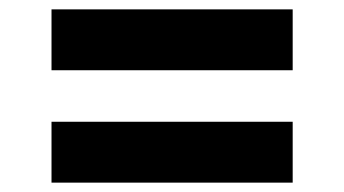

<svg xmlns="http://www.w3.org/2000/svg" viewBox="-20 -610 735 410"><path d="M605 -460H90V-590H605ZM605 -220H90V-350H605Z"/></svg>

Font: TypoPRO Sinkin Sans
Style: 600 SemiBold
Weight: 600
Designer: Keith Bates
Foundry: K-Type
Version: Sinkin Sans (version 1.0)  by Keith Bates   •   © 2014   www